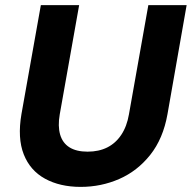

<svg xmlns="http://www.w3.org/2000/svg" viewBox="-20 -720 751 752"><path d="M296 12Q215 12 156.5 -20Q98 -52 73 -115.5Q48 -179 64 -273L140 -700H290L214 -272Q206 -226 215.5 -193Q225 -160 252 -143Q279 -126 323 -126Q367 -126 400 -142.5Q433 -159 455 -192Q477 -225 485 -272L561 -700H711L636 -273Q619 -177 568.5 -113.5Q518 -50 447 -19Q376 12 296 12Z"/></svg>

Font: DM Sans 11pt Black
Style: Italic
Weight: 900
Italic angle: -10°
Version: Version 4.004;gftools[0.9.30]